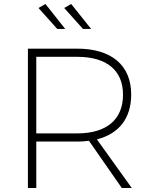

<svg xmlns="http://www.w3.org/2000/svg" viewBox="-20 -943 762 963"><path d="M307 -798 208 -923 173 -903 267 -798ZM437 -798 337 -923 302 -903 396 -798ZM641 0 466 -244C577 -272 638 -350 638 -469C638 -615 540 -699 367 -699H120V0H162V-233H367C388 -233 407 -234 426 -237L591 0ZM162 -274V-658H368C514 -658 597 -591 597 -468C597 -343 514 -274 368 -274Z"/></svg>

Font: Montserrat ExtraLight
Style: Regular
Weight: 250
Designer: Julieta Ulanovsky
Foundry: Julieta Ulanovsky
Version: Version 4.000